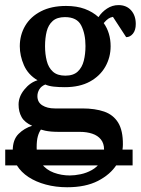

<svg xmlns="http://www.w3.org/2000/svg" viewBox="-20 -519 566 772"><path d="M250 233.9Q204.1 233.9 164.3 223.1Q124.5 212.4 94.7 192.9Q64.9 173.3 48.1 146.2Q31.2 119.1 31.2 86.4Q31.2 42.5 54.7 19.3Q78.1 -3.9 109.4 -13.2Q79.1 -26.4 66.9 -48.1Q54.7 -69.8 54.7 -98.6Q54.7 -130.4 77.9 -158.9Q101.1 -187.5 130.9 -196.3Q92.8 -218.8 76.2 -256.8Q59.6 -294.9 59.6 -333Q59.6 -378.4 81.3 -415.3Q103 -452.1 144.8 -473.6Q186.5 -495.1 245.6 -495.1Q288.6 -495.1 320.8 -483.2Q353 -471.2 376 -450.2Q389.2 -470.7 410.4 -484.6Q431.6 -498.5 456.5 -498.5Q488.3 -498.5 507.1 -477.5Q525.9 -456.5 525.9 -422.4Q525.9 -397.5 514.4 -383.5Q502.9 -369.6 487.3 -369.6L434.1 -451.2Q423.3 -449.2 415.5 -443.8Q407.7 -438.5 397 -426.3Q424.8 -386.7 424.8 -333Q424.8 -288.6 403.6 -251Q382.3 -213.4 341.3 -190.9Q300.3 -168.5 240.7 -168.5Q215.8 -168.5 195.8 -170.7Q175.8 -172.9 162.1 -179.2Q145.5 -172.4 137.9 -159.4Q130.4 -146.5 130.4 -132.3Q130.4 -107.9 150.1 -95.5Q169.9 -83 200.2 -83H310.5Q362.3 -83 398.9 -70.3Q435.5 -57.6 455.1 -25.9Q474.6 5.9 474.1 62Q474.1 103.5 449 143.1Q423.8 182.6 374 208.3Q324.2 233.9 250 233.9ZM260.7 186.5Q280.3 186.5 304 181.6Q327.6 176.8 349.1 164.8Q370.6 152.8 384.5 132.6Q398.4 112.3 398.4 82Q398.4 57.6 385.7 41.7Q373 25.9 351.1 18.6Q329.1 11.2 300.8 11.2H217.3Q199.7 11.2 186 10Q172.4 8.8 162.1 6.6Q151.9 4.4 144.5 2Q136.7 12.7 132.1 29.3Q127.4 45.9 127.4 73.7Q127.4 113.8 146.7 138.9Q166 164.1 196.5 175.3Q227.1 186.5 260.7 186.5ZM242.7 -214.8Q274.9 -214.8 292.5 -231.2Q310.1 -247.6 316.9 -274.7Q323.7 -301.8 323.7 -334Q323.7 -382.8 306.6 -416.5Q289.6 -450.2 241.2 -450.2Q209.5 -450.2 191.9 -434.6Q174.3 -418.9 167.7 -392.6Q161.1 -366.2 161.1 -333Q161.1 -301.3 168 -274.2Q174.8 -247.1 192.6 -231Q210.4 -214.8 242.7 -214.8ZM1 146V82.5H513.2V146Z"/></svg>

Font: Gelasio Medium
Style: Regular
Weight: 500
Designer: Eben Sorkin
Foundry: Eben Sorkin
Version: Version 1.008